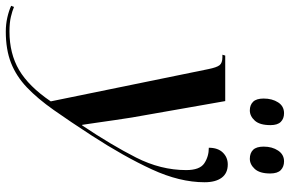

<svg xmlns="http://www.w3.org/2000/svg" viewBox="-340 -592 1024 679"><g transform="rotate(90 172.5 -252.0)"><path d="M-56 240Q-82 240 -106 234.5Q-130 229 -147 221L-143 211Q-129 217 -108 222Q-87 227 -56 227Q22 227 80 193Q138 159 191 81L77 -476Q71 -506 63 -516Q55 -526 35 -526H26L29 -536H190L248 -206Q252 -181 257 -147Q262 -113 266.5 -81Q271 -49 274 -30H276Q345 -133 389.5 -220.5Q434 -308 434 -398Q434 -446 410 -462Q386 -478 355 -478Q355 -510 372 -527.5Q389 -545 414 -545Q445 -545 461 -523.5Q477 -502 477 -463Q477 -375 431.5 -276.5Q386 -178 312 -64Q262 13 221.5 70.5Q181 128 141.5 165.5Q102 203 55 221.5Q8 240 -56 240ZM394 -623Q374 -623 362.5 -634.5Q351 -646 351 -672Q351 -702 365 -723Q379 -744 403 -744Q422 -744 434 -732.5Q446 -721 446 -695Q446 -658 430 -640.5Q414 -623 394 -623ZM223 -623Q204 -623 192.5 -634.5Q181 -646 181 -672Q181 -702 194.5 -723Q208 -744 233 -744Q252 -744 263.5 -732.5Q275 -721 275 -696Q275 -658 259 -640.5Q243 -623 223 -623Z"/></g></svg>

Font: Noto Serif Display Condensed SemiBold
Style: Italic
Weight: 600
Width: 3
Italic angle: -12°
Designer: Monotype Design Team
Foundry: Monotype Imaging Inc.
Version: Version 2.009